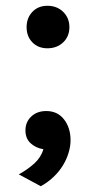

<svg xmlns="http://www.w3.org/2000/svg" viewBox="-20 -511 313 664"><path d="M140 -127Q179 -127 201.5 -98Q224 -69 224 -26Q224 -5 217 18Q210 41 197 62Q184 83 164.5 101.5Q145 120 121 133L45 92Q76 75 99 54Q122 33 130 5Q104 1 86 -15.5Q68 -32 68 -60Q68 -89 88 -108Q108 -127 140 -127ZM144 -491Q177 -491 198.5 -470Q220 -449 220 -417Q220 -385 198.5 -364.5Q177 -344 144 -344Q112 -344 92 -364.5Q72 -385 72 -417Q72 -449 92 -470Q112 -491 144 -491Z"/></svg>

Font: Karla Tamil Upright
Style: Bold
Weight: 700
Designer: Jonathan Pinhorn
Foundry: Jonathan Pinhorn
Version: Version 1.001